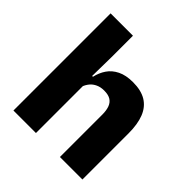

<svg xmlns="http://www.w3.org/2000/svg" viewBox="-179 -792 923 923"><g transform="rotate(45 283.0 -330.0)"><path d="M367 0V-289Q367 -316 360 -335.8Q353 -355.5 336.8 -366Q320.5 -376.5 291.5 -376.5Q268 -376.5 250 -368.2Q232 -360 220.2 -345.8Q208.5 -331.5 202 -313.5L171 -385H206.5Q214 -418.5 232 -445Q250 -471.5 281.8 -487.2Q313.5 -503 361.5 -503Q416.5 -503 451.5 -481.8Q486.5 -460.5 503.2 -418.5Q520 -376.5 520 -313.5V0ZM51 0V-660.5H203V-513.5L200.5 -351.5L204 -339.5V0Z"/></g></svg>

Font: Anek Bangla
Style: Bold
Weight: 700
Designer: Sulekha Rajkumar (Bangla), Yesha Goshar (Latin)
Foundry: Ek Type
Version: Version 1.003